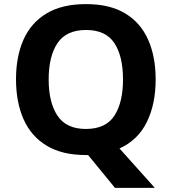

<svg xmlns="http://www.w3.org/2000/svg" viewBox="-20 -745 836 935"><path d="M738 -358Q738 -238 695 -150.5Q652 -63 562 -22L734 170H540L409 10H398Q282 10 206.5 -36Q131 -82 94.5 -165Q58 -248 58 -359Q58 -470 94.5 -552Q131 -634 206.5 -679.5Q282 -725 399 -725Q515 -725 590 -679.5Q665 -634 701.5 -551.5Q738 -469 738 -358ZM217 -358Q217 -246 260 -181.5Q303 -117 398 -117Q495 -117 537 -181.5Q579 -246 579 -358Q579 -471 537 -535Q495 -599 399 -599Q303 -599 260 -535Q217 -471 217 -358Z"/></svg>

Font: Noto Sans Gujarati UI
Style: Bold
Weight: 700
Designer: Jelle Bosma - Monotype Design Team, Universal Thirst
Foundry: Monotype Imaging Inc.
Version: Version 2.106; ttfautohint (v1.8.4.7-5d5b)